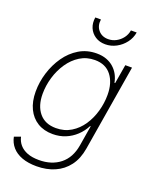

<svg xmlns="http://www.w3.org/2000/svg" viewBox="-172 -843 928 1154"><g transform="rotate(20 291.5 -266.5)"><path d="M205.6 214.4Q152.3 214.4 112.8 200Q73.2 185.5 49.3 158.2Q25.4 130.9 18.1 93.8L58.6 79.1Q64.9 107.9 83.3 129.2Q101.6 150.4 132.3 162.4Q163.1 174.3 207 174.3Q288.1 174.3 341.8 131.6Q395.5 88.9 409.2 6.8L430.7 -123L426.8 -122.6Q408.2 -86.4 378.9 -58.8Q349.6 -31.2 312.3 -15.9Q274.9 -0.5 231 -0.5Q174.8 -0.5 133.8 -25.6Q92.8 -50.8 70.6 -96.9Q48.3 -143.1 48.3 -206.5Q48.3 -267.6 66.9 -327.6Q85.4 -387.7 120.1 -437.5Q154.8 -487.3 204.3 -517.1Q253.9 -546.9 316.4 -546.9Q351.6 -546.9 378.9 -536.6Q406.2 -526.4 426 -508.5Q445.8 -490.7 458.3 -467.3Q470.7 -443.8 475.6 -417L480 -417.5L500.5 -539.1H543.5L452.1 11.7Q440.9 79.6 407 124.5Q373 169.4 321.5 191.9Q270 214.4 205.6 214.4ZM236.8 -41Q291 -41 333 -66.7Q375 -92.3 403.6 -135Q432.1 -177.7 446.8 -229.7Q461.4 -281.7 461.4 -334.5Q461.4 -411.6 424.8 -458.7Q388.2 -505.9 319.3 -505.9Q266.6 -505.9 224.6 -479.7Q182.6 -453.6 153.1 -409.9Q123.5 -366.2 107.9 -313.5Q92.3 -260.7 92.3 -208Q92.3 -131.3 129.9 -86.2Q167.5 -41 236.8 -41ZM343.3 -615.7Q306.2 -615.7 279.1 -633.5Q252 -651.4 239.5 -680.9Q227.1 -710.4 232.9 -747.1H269Q262.7 -706.1 285.9 -678.5Q309.1 -650.9 349.1 -650.9Q376.5 -650.9 400.1 -663.6Q423.8 -676.3 440.2 -698Q456.5 -719.7 460.9 -747.1H497.6Q491.7 -710.4 469 -680.7Q446.3 -650.9 413.3 -633.3Q380.4 -615.7 343.3 -615.7Z"/></g></svg>

Font: Inter 18pt ExtraLight
Style: Italic
Weight: 250
Italic angle: -9.3988°
Designer: Rasmus Andersson
Foundry: rsms
Version: Version 4.001;git-66647c0bb